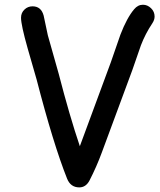

<svg xmlns="http://www.w3.org/2000/svg" viewBox="-20 -770 690 829"><path d="M637.7 -669.4Q607.4 -624 588.4 -574.2L551.3 -467.3L419.9 -112.3Q397 -49.8 366.2 9.8Q350.6 39.1 322.3 39.1Q284.7 39.1 269.5 1Q210.4 -147.5 138.2 -426.3L99.6 -560.5Q70.8 -662.1 70.8 -693.4Q70.8 -715.3 86.4 -729.5Q100.6 -742.7 120.6 -742.7Q157.7 -742.7 168.5 -702.6L186.5 -617.7L233.4 -451.7Q280.3 -270 324.7 -138.7L327.6 -146.5L458.5 -501L500 -620.6Q527.8 -692.9 559.1 -730Q575.2 -749.5 597.2 -749.5Q616.7 -749.5 632.1 -734.6Q647.5 -719.7 647.5 -698.7Q647.5 -684.1 637.7 -669.4Z"/></svg>

Font: Bharatayuddha
Style: Regular
Weight: 400
Designer: R.S. Wihananto
Foundry: R.S. Wihananto
Version: Version 2.0.1